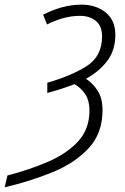

<svg xmlns="http://www.w3.org/2000/svg" viewBox="-94 -563 536 824"><path d="M346 -90Q346 -143 324 -175.5Q302 -208 275 -225Q332 -256 366.5 -302Q401 -348 401 -413Q401 -476 359.5 -509.5Q318 -543 256 -543Q213 -543 171.5 -531.5Q130 -520 91 -500L108 -458Q141 -475 177 -485Q213 -495 250 -495Q290 -495 317 -473.5Q344 -452 344 -407Q344 -321 277.5 -279Q211 -237 109 -208V-164Q175 -182 226 -202Q256 -184 273 -157Q290 -130 290 -89Q290 -9 241 44Q192 97 111.5 131.5Q31 166 -62 190L-74 241Q36 215 131.5 176Q227 137 286.5 73Q346 9 346 -90Z"/></svg>

Font: Noto Sans UI SemiCondensed Light
Style: Italic
Weight: 300
Width: 4
Designer: Monotype Design Team
Foundry: Monotype Imaging Inc.
Version: 1.001